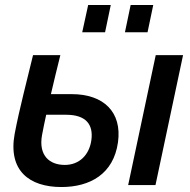

<svg xmlns="http://www.w3.org/2000/svg" viewBox="-20 -745 766 773"><path d="M426 -725H335L311 -615H403ZM597 -725H506L483 -615H574ZM269 -366H185C197 -418 210 -471 223 -523H113C88 -418 59 -311 39 -206C12 -58 98 8 227 8C342 8 437 -44 455 -172C472 -294 397 -366 269 -366ZM607 -523 496 0H606L717 -523ZM348 -182C340 -121 299 -81 241 -81C179 -81 135 -119 149 -200C154 -228 160 -255 166 -283H246C326 -283 356 -244 348 -182Z"/></svg>

Font: FIGSv2-sans-serif SmBold Italic
Style: Regular
Weight: 600
Italic angle: -12°
Designer: Matt McInerney, Pablo Impallari, Rodrigo Fuenzalida
Foundry: Matt McInerney, Pablo Impallari, Rodrigo Fuenzalida
Version: Version 4.020;hotconv 1.0.109;makeotfexe 2.5.65596